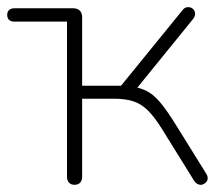

<svg xmlns="http://www.w3.org/2000/svg" viewBox="-23 -507 615 533"><path d="M184 6Q174 6 168.5 0Q163 -6 163 -16V-447H17Q7 -447 2 -452Q-3 -457 -3 -466Q-3 -474 2 -479Q7 -484 17 -484H180Q192 -484 198.5 -477.5Q205 -471 205 -459V-269H313L483 -478Q488 -485 494.5 -486.5Q501 -488 506.5 -486Q512 -484 515.5 -479Q519 -474 518.5 -467Q518 -460 512 -453L352 -256L333 -268Q362 -265 382 -255.5Q402 -246 421.5 -223Q441 -200 468 -156L550 -24Q554 -17 553.5 -11Q553 -5 548.5 -0.5Q544 4 538.5 5.5Q533 7 527 4.5Q521 2 516 -5L426 -150Q406 -182 388 -200Q370 -218 348 -225.5Q326 -233 293 -233H205V-16Q205 -6 199.5 0Q194 6 184 6Z"/></svg>

Font: Nunito ExtraLight
Style: Regular
Weight: 200
Designer: Vernon Adams
Foundry: Vernon Adams
Version: Version 3.602;April 4, 2023;FontCreator 14.0.0.2856 64-bit